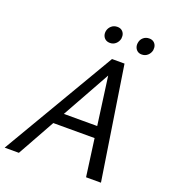

<svg xmlns="http://www.w3.org/2000/svg" viewBox="-154 -944 936 1053"><g transform="rotate(20 314.0 -417.0)"><path d="M470 0 387 -612H419L78 0H-5L382 -658H455L557 0ZM153 -218 190 -285H464L483 -218ZM341 -737Q325 -737 314.5 -744.5Q304 -752 299.5 -764.5Q295 -777 298 -792Q302 -810 316 -822Q330 -834 350 -834Q365 -834 375 -827Q385 -820 389.5 -808.5Q394 -797 392 -781Q388 -762 374 -749.5Q360 -737 341 -737ZM526 -737Q511 -737 501 -744.5Q491 -752 486.5 -764.5Q482 -777 485 -792Q488 -810 502 -822Q516 -834 536 -834Q551 -834 561 -827Q571 -820 575.5 -808.5Q580 -797 578 -781Q574 -762 560 -749.5Q546 -737 526 -737Z"/></g></svg>

Font: Ysabeau Office Medium
Style: Italic
Weight: 500
Italic angle: -12°
Designer: Christian Thalmann (Catharsis Fonts)
Version: Version 2.001;gftools[0.9.30]; featfreeze: tnum,lnum,ss02